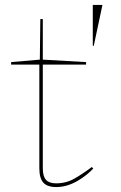

<svg xmlns="http://www.w3.org/2000/svg" viewBox="-20 -741 489 776"><path d="M207 15Q171 15 155 -3Q139 -21 139 -61V-480H25V-490L141 -500L143 -664H153V-500L328 -490V-480H153V-61Q153 -28 166 -14Q179 0 207 0Q247 0 280.5 -19Q314 -38 351 -66L357 -60Q346 -48 330 -35Q314 -22 294.5 -10.5Q275 1 253 8Q231 15 207 15ZM355 -556V-721H394L359 -556Z"/></svg>

Font: Kalnia SemiExpanded Thin
Style: Regular
Weight: 250
Width: 6
Designer: Frida Medrano
Foundry: Frida Medrano
Version: Version 1.105